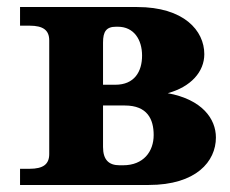

<svg xmlns="http://www.w3.org/2000/svg" viewBox="-20 -526 654 546"><path d="M37 0H403C538 0 594 -67 594 -135C594 -188 555 -243 457 -261C523 -279 561 -322 561 -372C561 -439 503 -506 370 -506H37V-453H64C103 -453 120 -440 120 -411V-88C120 -59 103 -46 64 -46H37ZM273 -108V-226H335C399 -226 417 -187 417 -142C417 -95 388 -56 330 -56H320C289 -56 273 -72 273 -108ZM273 -285V-405C273 -436 282 -450 310 -450H315C361 -450 384 -413 384 -368C384 -322 362 -285 308 -285Z"/></svg>

Font: LT Superior Serif ExtraBold
Style: Regular
Weight: 800
Designer: Daniel Lyons
Foundry: LyonsType
Version: Version 2.120;FEAKit 1.0